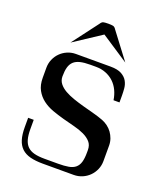

<svg xmlns="http://www.w3.org/2000/svg" viewBox="-134 -813 769 903"><g transform="rotate(20 250.0 -362.0)"><path d="M157.2 -538.1H330.1Q366.2 -538.1 386 -527.1Q405.8 -516.1 415 -499.8Q424.3 -483.4 426 -464.6Q427.7 -445.8 427.7 -429.7V-394H397.9Q394 -419.9 383.5 -441.9Q373 -463.9 356.2 -479.7Q339.4 -495.6 316.7 -504.6Q293.9 -513.7 266.1 -513.7H238.3Q208 -513.7 188 -508.8Q168 -503.9 156 -492.7Q144 -481.4 138.9 -463.1Q133.8 -444.8 133.8 -417.5Q133.8 -397 145.8 -381.8Q157.7 -366.7 177.7 -355.2Q197.8 -343.8 223.4 -335Q249 -326.2 276.1 -318.8Q303.2 -311.5 329.6 -304.4Q356 -297.4 377.9 -289.1Q393.6 -283.2 407 -273.2Q420.4 -263.2 430.2 -249.8Q439.9 -236.3 445.6 -220.2Q451.2 -204.1 451.2 -186.5V-108.9Q451.2 -86.4 442.6 -66.7Q434.1 -46.9 419.2 -32Q404.3 -17.1 384.3 -8.5Q364.3 0 341.8 0H187Q150.4 0 124 -6.8Q97.7 -13.7 81.1 -29.3Q64.5 -44.9 56.6 -70.3Q48.8 -95.7 48.8 -132.3V-179.2H76.7V-132.3Q76.7 -102.1 82.5 -81.3Q88.4 -60.5 101.3 -47.9Q114.3 -35.2 135.3 -29.8Q156.2 -24.4 187 -24.4H254.9Q285.6 -24.4 306.6 -28.1Q327.6 -31.7 340.6 -42.5Q353.5 -53.2 359.1 -71.8Q364.7 -90.3 364.7 -120.6V-132.8Q364.7 -157.2 351.1 -172.6Q337.4 -188 315.2 -198.5Q293 -209 264.6 -216.1Q236.3 -223.1 206.8 -231.2Q177.2 -239.3 148.9 -249.5Q120.6 -259.8 98.4 -276.6Q76.2 -293.5 62.5 -318.4Q48.8 -343.3 48.8 -379.9V-429.7Q48.8 -452.1 57.4 -471.9Q65.9 -491.7 80.6 -506.3Q95.2 -521 115 -529.5Q134.8 -538.1 157.2 -538.1ZM389.2 -579.6 252 -669.9 114.7 -579.6 212.9 -709.5Q219.7 -720.7 228.3 -722.4Q236.8 -724.1 251.5 -724.1H252.4Q267.1 -724.1 275.6 -722.4Q284.2 -720.7 291 -709.5Z"/></g></svg>

Font: Unique
Style: Regular
Weight: 400
Designer: Anna Pocius (aka Artmaker)
Foundry: Anna Pocius
Version: Version 1.000 2013 initial release